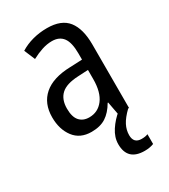

<svg xmlns="http://www.w3.org/2000/svg" viewBox="-189 -637 838 951"><g transform="rotate(-30 230.0 -161.5)"><path d="M236 -546Q318 -546 354.5 -499.5Q391 -453 391 -363V0H329L315 -75H312Q287 -32 254.5 -11Q222 10 172 10Q107 10 72.5 -35.5Q38 -81 38 -150Q38 -229 89 -273.5Q140 -318 239 -321L309 -324V-359Q309 -422 288 -450Q267 -478 225 -478Q197 -478 168 -468.5Q139 -459 109 -443L83 -505Q115 -525 154 -535.5Q193 -546 236 -546ZM252 -262Q183 -259 153 -231Q123 -203 123 -151Q123 -103 143 -80.5Q163 -58 198 -58Q248 -58 278.5 -98Q309 -138 309 -213V-265ZM324 117Q324 164 369 164Q381 164 389.5 162.5Q398 161 405 158V214Q395 218 382 220.5Q369 223 353 223Q255 223 255 129Q255 90 279.5 52.5Q304 15 339 -13L386 0Q352 33 338 60.5Q324 88 324 117Z"/></g></svg>

Font: Noto Sans Lao Condensed
Style: Regular
Weight: 400
Width: 3
Designer: Monotype Design Team
Foundry: Monotype Imaging Inc.
Version: Version 2.003; ttfautohint (v1.8.4.7-5d5b)